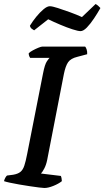

<svg xmlns="http://www.w3.org/2000/svg" viewBox="-30 -936 520 956"><path d="M191 0Q184 0 164 -2.5Q144 -5 117.5 -9Q91 -13 65 -17.5Q39 -22 18.5 -26.5Q-2 -31 -10 -34Q-8 -43 -3.5 -51Q1 -59 5 -62L36 -66Q59 -70 71.5 -80Q84 -90 91 -111Q98 -132 105 -168L184 -569Q193 -616 204 -631.5Q215 -647 217 -648H120Q118 -651 115.5 -656.5Q113 -662 113 -671Q120 -678 134 -685.5Q148 -693 161.5 -698.5Q175 -704 181 -704H394Q398 -700 401.5 -689.5Q405 -679 404 -666L355 -653Q322 -645 309 -626Q296 -607 288 -567L205 -140Q200 -115 190.5 -97Q181 -79 174 -72L273 -60Q275 -56 276.5 -48Q278 -40 278 -34Q262 -21 236 -10.5Q210 0 191 0ZM371 -781Q359 -781 331 -790Q303 -799 270 -813Q237 -827 210 -840L140 -785Q136 -787 128.5 -792.5Q121 -798 119 -808Q133 -831 151 -853Q169 -875 187 -890Q205 -905 218 -905Q230 -905 258 -896Q286 -887 319 -875Q352 -863 378 -851L446 -916Q452 -913 458.5 -907.5Q465 -902 470 -896Q456 -871 438 -844Q420 -817 402.5 -799Q385 -781 371 -781Z"/></svg>

Font: Texturina Medium 12pt SemiBold
Style: Italic
Weight: 600
Italic angle: -11°
Version: Version 1.002